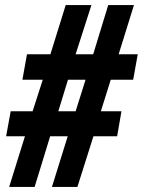

<svg xmlns="http://www.w3.org/2000/svg" viewBox="-20 -734 561 754"><path d="M78 -199H4L22 -297H108L148 -421H68L86 -521H178L238 -714H339L277 -521H346L405 -714H506L446 -521H521L503 -421H415L376 -297H457L440 -199H347L284 0H184L246 -199H177L116 0H16ZM277 -297 316 -421H247L209 -297Z"/></svg>

Font: Noto Sans Display Ex Bold Cond
Style: Italic
Weight: 800
Width: 3
Italic angle: -12°
Designer: Monotype Design team
Foundry: Monotype Imaging Inc.
Version: Version 1.000